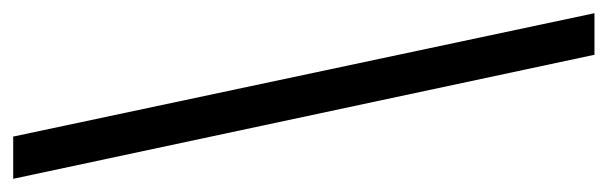

<svg xmlns="http://www.w3.org/2000/svg" viewBox="-335 -465 921 291"><g transform="rotate(90 125.5 -319.5)"><path d="M187 121H251L63 -760H0Z"/></g></svg>

Font: Noto Serif Myanmar Condensed
Style: Bold
Weight: 700
Width: 3
Designer: Ben Mitchell and the Monotype Design Team
Foundry: Monotype Imaging Inc.
Version: Version 2.106